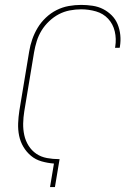

<svg xmlns="http://www.w3.org/2000/svg" viewBox="-20 -763 540 783"><path d="M184 0 200 -96Q174 -98 149.5 -105Q125 -112 106.5 -127.5Q88 -143 75.5 -164Q63 -185 58 -209.5Q53 -234 54 -260Q55 -286 59 -312L99 -553Q103 -578 111.5 -602.5Q120 -627 133.5 -649.5Q147 -672 167 -691Q187 -710 211 -722Q235 -734 260.5 -738.5Q286 -743 311 -743Q334 -743 357.5 -739.5Q381 -736 400.5 -726Q420 -716 435.5 -700.5Q451 -685 459.5 -664.5Q468 -644 470.5 -620.5Q473 -597 469 -573L468 -568H449L450 -573Q455 -605 448 -635Q441 -665 421 -686.5Q401 -708 371.5 -716.5Q342 -725 311 -725Q288 -725 264.5 -720.5Q241 -716 220 -705Q199 -694 180.5 -676.5Q162 -659 149.5 -638.5Q137 -618 130 -595.5Q123 -573 119 -550L79 -309Q75 -284 74.5 -259.5Q74 -235 79 -212Q84 -189 96.5 -169Q109 -149 128 -136Q147 -123 171.5 -118.5Q196 -114 221 -114H223L204 0Z"/></svg>

Font: Iosevka SS18 Thin
Style: Italic
Weight: 100
Italic angle: -9°
Monospace: yes
Designer: Belleve Invis
Foundry: Belleve Invis
Version: Version 25.1.1; ttfautohint (v1.8.4)